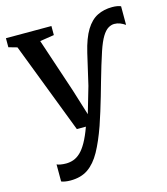

<svg xmlns="http://www.w3.org/2000/svg" viewBox="-120 -661 872 1005"><g transform="rotate(-15 316.0 -159.0)"><path d="M137.5 251.5Q122 251.5 108.8 249.2Q95.5 247 88 243.5V151Q94 154.5 108.2 157Q122.5 159.5 138 159.5Q158.5 159.5 178 152.8Q197.5 146 216 128.8Q234.5 111.5 252.2 80Q270 48.5 287.5 0H238.5L49 -493.5L3 -506.5V-555.5H249.5V-506.5L172.5 -494.5L270 -202L314 -60.5L355.5 -203L394.5 -371.5Q412.5 -447.5 439 -490.5Q465.5 -533.5 501 -551.2Q536.5 -569 582 -569Q596.5 -569 608.8 -566.8Q621 -564.5 628.5 -561V-460Q615 -469.5 600.5 -475.2Q586 -481 569.5 -481Q553 -481 536.5 -471Q520 -461 504 -435Q488 -409 471.5 -360Q460 -326 448.8 -288.5Q437.5 -251 426.2 -211.5Q415 -172 403.8 -133Q392.5 -94 380.8 -56.5Q369 -19 357.5 15Q330 93 300.8 145.8Q271.5 198.5 233 225Q194.5 251.5 137.5 251.5Z"/></g></svg>

Font: Merriweather Medium
Style: Regular
Weight: 500
Version: Version 2.100